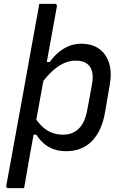

<svg xmlns="http://www.w3.org/2000/svg" viewBox="-20 -768 640 988"><path d="M182 -748Q196 -748 209.5 -748Q223 -748 236.5 -748Q250 -748 264 -748Q267 -748 269 -746.5Q271 -745 272 -742.5Q273 -740 273 -737Q260 -665 243 -571Q226 -477 207 -373Q188 -269 169 -164.5Q150 -60 133 34Q116 128 104 200Q90 200 76.5 200Q63 200 49.5 200Q36 200 22 200Q19 200 16.5 198.5Q14 197 13 194.5Q12 192 12 189Q22 137 34 69.5Q46 2 60 -74Q74 -150 88.5 -229.5Q103 -309 116.5 -385Q130 -461 142.5 -528.5Q155 -596 164 -648Q169 -673 173.5 -698.5Q178 -724 182 -748ZM397 -543Q454 -543 490.5 -516.5Q527 -490 541.5 -442.5Q556 -395 545 -333L521 -193Q512 -140 494 -102Q476 -64 450 -39Q424 -14 391.5 -2Q359 10 320 10Q284 10 255.5 -0.5Q227 -11 205 -30Q183 -49 167 -75H141L156 -167Q178 -134 200.5 -114Q223 -94 248.5 -84.5Q274 -75 304 -75Q337 -75 362 -88.5Q387 -102 404 -130Q421 -158 429 -202L453 -332Q460 -369 455 -394Q450 -419 435 -434Q424 -445 407.5 -450.5Q391 -456 368 -456Q339 -456 309.5 -443Q280 -430 249 -402Q218 -374 186 -328L208 -449H236Q256 -477 280.5 -498Q305 -519 334.5 -531Q364 -543 397 -543Z"/></svg>

Font: RecMonoLinear Nerd Font Mono
Style: Italic
Weight: 400
Italic angle: -10°
Monospace: yes
Version: Version 1.085; ttfautohint (v1.8.4.7-5d5b);Nerd Fonts 3.2.1